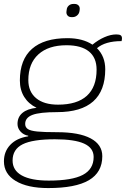

<svg xmlns="http://www.w3.org/2000/svg" viewBox="-37 -754 642 976"><path d="M581 -545Q498 -545 456 -509Q498 -467 498 -402Q498 -184 253 -184Q165 -184 128 -170Q91 -156 91 -124Q91 -107 104.5 -98Q118 -89 152 -85.5Q186 -82 253 -82Q365 -82 424 -50.5Q483 -19 483 40Q483 122 415 162Q347 202 208 202Q103 202 43 166Q-17 130 -17 66Q-17 16 15.5 -18Q48 -52 106 -61L107 -64Q83 -68 67.5 -85Q52 -102 52 -124Q52 -159 77 -180Q102 -201 149 -206Q108 -226 86 -261.5Q64 -297 64 -345Q64 -451 125.5 -505.5Q187 -560 306 -560Q383 -560 433 -527Q462 -551 494 -565Q526 -579 554 -579Q570 -579 576.5 -574.5Q583 -570 583 -559Q583 -553 581 -545ZM454 -400Q454 -461 415 -492.5Q376 -524 301 -524Q209 -524 158 -477.5Q107 -431 107 -347Q107 -288 146.5 -255Q186 -222 258 -222Q355 -222 404.5 -267Q454 -312 454 -400ZM242 -46Q129 -46 78 -20.5Q27 5 27 62Q27 112 74 138Q121 164 211 164Q329 164 384 135Q439 106 439 44Q439 -2 390.5 -24Q342 -46 242 -46ZM301 -697 302 -704Q303 -717 312.5 -725.5Q322 -734 336 -734H342Q355 -734 362.5 -726Q370 -718 368 -704L367 -697Q365 -684 355 -675.5Q345 -667 332 -667H326Q313 -667 306 -675.5Q299 -684 301 -697Z"/></svg>

Font: Krub ExtraLight
Style: Italic
Weight: 275
Italic angle: -8°
Designer: Ekaluck Peanpanawate
Foundry: Cadson Demak Co.,Ltd.
Version: Version 1.000; ttfautohint (v1.6)